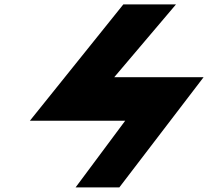

<svg xmlns="http://www.w3.org/2000/svg" viewBox="-20 -838 930 858"><path d="M113.6 -298.5H539.5L317.9 -0.7H513.4L889.8 -493H490.5L766.4 -818.3H531.1Z"/></svg>

Font: Hussar
Style: BdOblTwo
Weight: 700
Foundry: Cannot Into Space Fonts
Version: Version 2.00